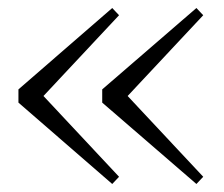

<svg xmlns="http://www.w3.org/2000/svg" viewBox="-20 -511 560 479"><path d="M260 -52 277 -70 73 -288V-255L277 -473L260 -491L26 -288V-255ZM470 -52 487 -70 283 -288V-255L487 -473L470 -491L235 -288V-255Z"/></svg>

Font: Source Han Serif TW VF
Style: Regular
Weight: 250
Designer: Ryoko NISHIZUKA 西塚涼子 (kana & ideographs); Frank Grießhammer (Latin, Greek & Cyrillic); Wenlong ZHANG 张文龙 (bopomofo); San
Foundry: Adobe
Version: Version 2.002;hotconv 1.1.0;makeotfexe 2.6.0